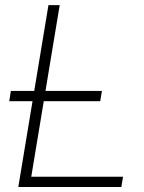

<svg xmlns="http://www.w3.org/2000/svg" viewBox="-20 -748 576 768"><path d="M53.2 0 173.8 -727.5H218.8L105 -41H472.2L465.3 0ZM17.1 -343.3 23.4 -384.3H387.7L380.9 -343.3Z"/></svg>

Font: Inter Display ExtraLight
Style: Italic
Weight: 200
Italic angle: -9.39999°
Designer: Rasmus Andersson
Foundry: rsms
Version: Version 4.000;git-a52131595